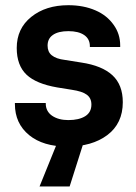

<svg xmlns="http://www.w3.org/2000/svg" viewBox="-20 -546 514 723"><path d="M89.8 -37.1Q36.1 -81.1 36.1 -154.3V-158.2H152.3V-156.2Q152.3 -127 175.8 -110.4Q200.2 -93.8 237.3 -93.8Q277.3 -93.8 300.8 -108.4Q324.2 -123 324.2 -152.3Q324.2 -176.8 306.6 -189.5Q290 -202.1 250 -208L195.3 -216.8Q116.2 -230.5 80.1 -264.6Q43 -299.8 43 -365.2Q43 -438.5 97.7 -482.4Q152.3 -526.4 237.3 -526.4Q294.9 -526.4 339.8 -506.8Q382.8 -488.3 408.2 -452.1Q432.6 -418 432.6 -375V-369.1H318.4V-372.1Q318.4 -399.4 296.9 -414.1Q275.4 -428.7 237.3 -428.7Q199.2 -428.7 178.7 -414.1Q159.2 -400.4 159.2 -374Q159.2 -350.6 174.8 -337.9Q191.4 -324.2 224.6 -320.3L286.1 -310.5Q364.3 -298.8 403.3 -262.7Q442.4 -226.6 442.4 -161.1Q442.4 -81.1 383.8 -37.1Q326.2 5.9 233.4 5.9Q142.6 5.9 89.8 -37.1ZM197.3 -12.7H295.9L242.2 156.2H128.9Z"/></svg>

Font: Dinish
Style: Bold
Weight: 700
Designer: Bert Driehuis
Foundry: Playbeing
Version: Version 3.006; git-39231f3c-release